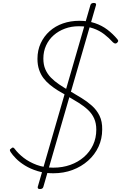

<svg xmlns="http://www.w3.org/2000/svg" viewBox="-20 -1156 821 1302"><path d="M341 19Q282 19 234 4Q186 -11 149.5 -33.5Q113 -56 88.5 -81Q64 -106 52 -125Q47 -133 47 -138.5Q47 -144 56 -149Q65 -158 71 -154.5Q77 -151 80 -146Q104 -114 141 -85.5Q178 -57 228.5 -38Q279 -19 341 -19Q404 -19 457 -38Q510 -57 549.5 -91.5Q589 -126 611 -173Q633 -220 633 -277Q633 -320 618.5 -352.5Q604 -385 577 -410.5Q550 -436 512.5 -459.5Q475 -483 428 -510Q399 -526 371 -543.5Q343 -561 318 -581.5Q293 -602 274.5 -626.5Q256 -651 245 -683.5Q234 -716 234 -757Q234 -815 256 -862.5Q278 -910 316.5 -944.5Q355 -979 406.5 -997Q458 -1015 518 -1015Q577 -1015 624 -999Q671 -983 708 -955Q745 -927 776 -890Q783 -881 781 -876Q779 -871 773 -865Q767 -860 760.5 -861Q754 -862 746 -869Q719 -899 686.5 -924Q654 -949 612.5 -963.5Q571 -978 514 -978Q464 -978 420.5 -962Q377 -946 344 -917Q311 -888 292.5 -847.5Q274 -807 274 -759Q274 -717 287.5 -686Q301 -655 324.5 -630.5Q348 -606 380.5 -584Q413 -562 453 -539Q494 -515 532.5 -491.5Q571 -468 603.5 -439Q636 -410 655 -371Q674 -332 673 -278Q673 -215 648 -161Q623 -107 577.5 -66.5Q532 -26 472 -3.5Q412 19 341 19ZM251 126Q233 126 236 111L593 -1121Q597 -1136 616 -1136Q635 -1136 631 -1121L274 111Q270 126 251 126Z"/></svg>

Font: Playwrite AU QLD Thin
Style: Regular
Weight: 250
Designer: Veronika Burian, José Scaglione
Foundry: TypeTogether
Version: Version 1.002